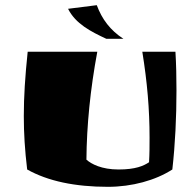

<svg xmlns="http://www.w3.org/2000/svg" viewBox="-20 -700 741 742"><path d="M658 -500C661 -451 662 -401 662 -350C662 -247 657 -142 646 -45C581 -3 490 22 397 22C270 22 165 0 85 -45C76 -120 72 -185 72 -251C72 -327 77 -404 87 -500H356C329 -355 315 -215 314 -83C333 -66 373 -45 438 -45C504 -45 535 -59 556 -73C558 -106 558 -137 558 -168C558 -278 549 -382 530 -500ZM354 -680 243 -666C272 -608 331 -578 391 -550H457C406 -583 374 -626 354 -680Z"/></svg>

Font: Ruslan Display
Style: Regular
Weight: 400
Designer: Denis Masharov, Vladimir Rabdu
Foundry: Denis Masharov, Vladimir Rabdu
Version: Version 1.001